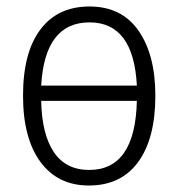

<svg xmlns="http://www.w3.org/2000/svg" viewBox="-20 -562 549 592"><path d="M254 10Q158 10 104.5 -63Q51 -136 51 -267Q51 -400 104.5 -471Q158 -542 256 -542Q355 -542 407 -467.5Q459 -393 459 -267Q459 -135 406 -62.5Q353 10 254 10ZM107 -298H402Q392 -493 256 -493Q118 -493 107 -298ZM402 -251H107Q109 -148 146 -93Q183 -38 255 -38Q397 -38 402 -251Z"/></svg>

Font: Noto Sans UI NarrowLight
Style: Regular
Weight: 300
Width: 4
Designer: Monotype Design Team
Foundry: Monotype Imaging Inc.
Version: Version 1.001